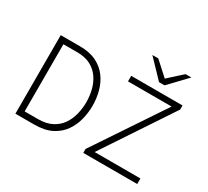

<svg xmlns="http://www.w3.org/2000/svg" viewBox="-173 -1201 1605 1482"><g transform="rotate(30 629.5 -460.5)"><path d="M106 0V-700H276.5Q364.5 -700 424.8 -670Q485 -640 521.8 -589.8Q558.5 -539.5 575 -477.2Q591.5 -415 591.5 -350Q591.5 -289.5 576.2 -228Q561 -166.5 525 -114.8Q489 -63 427.5 -31.5Q366 0 272.5 0ZM159 -51H276Q352 -51 402.2 -77.8Q452.5 -104.5 481.8 -148.5Q511 -192.5 523.5 -245.2Q536 -298 536 -350Q536 -405.5 522.5 -459Q509 -512.5 479.2 -555.5Q449.5 -598.5 401 -624Q352.5 -649.5 282.5 -649.5H159ZM711 0V-35L1122.5 -650.5H734V-700H1191.5V-663.5L783.5 -49.5H1191.5V0ZM944.5 -765 795 -921H847.5L969 -811L1090.5 -921H1142.5L993.5 -765Z"/></g></svg>

Font: Overpass ExtraLight
Style: Regular
Weight: 250
Designer: Delve Withrington, Dave Bailey, Thomas Jockin
Foundry: Delve Fonts LLC
Version: Version 4.000